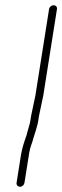

<svg xmlns="http://www.w3.org/2000/svg" viewBox="-20 -714 237 730"><path d="M73 -19 91.1 -132.9C94.8 -156.6 101.3 -165.7 108.9 -195L114.7 -213C118.1 -225.8 122.9 -239.2 125.1 -253L128.4 -274L144.6 -351L196.5 -679C197.9 -687.8 192.4 -694 183.9 -694C175.5 -694 167.9 -687.8 166.5 -679L114.6 -351L98.6 -275L95.2 -254C93.2 -241 88.6 -229.5 85.4 -217L80.4 -198C73.1 -179 63.5 -148.1 60.1 -127L43 -19C41.7 -10.8 47.8 -4 56.1 -4C64.5 -4 71.7 -10.8 73 -19Z"/></svg>

Font: MewTooHand
Style: CondIta
Weight: 400
Designer: Mew Too, Robert Jablonski
Version: Version 0.77